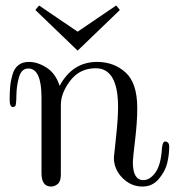

<svg xmlns="http://www.w3.org/2000/svg" viewBox="-20 -667 651 698"><path d="M15.1 -303.2Q15.1 -333 17.1 -353.5Q19 -374 25.6 -396.5Q32.2 -418.9 47.1 -430.4Q62 -441.9 85 -441.9Q117.2 -441.9 149.7 -420.9Q182.1 -399.9 196.8 -355Q243.7 -441.9 333 -441.9Q394 -441.9 436.5 -403.6Q479 -365.2 479 -273.9Q479 -223.1 470.9 -156Q462.9 -88.9 462.9 -78.1Q462.9 -12.2 501 -12.2Q524.9 -12.2 544.9 -39.6Q564.9 -66.9 568.8 -127.9Q570.8 -152.8 581.1 -152.8Q584 -152.8 588.9 -149.9Q594.7 -146 595.2 -134.8Q595.2 -105 588.1 -75Q581.1 -44.9 557.6 -16.8Q534.2 11.2 498 11.2Q456.1 11.2 425 -20.3Q394 -51.8 394 -94.2Q394 -97.2 401.6 -166Q409.2 -234.9 409.2 -277.8Q409.2 -418.9 328.1 -418.9Q270 -418.9 235.6 -374Q201.2 -329.1 201.2 -285.2V-32.2Q201.2 -7.3 189.7 2Q178.2 11.2 166 11.2Q130.9 11.2 130.9 -37.1V-312Q130.9 -418 83 -418Q58.1 -418 49.1 -386.5Q40 -355 39.6 -319.6Q39.1 -284.2 35.2 -280.8Q30.3 -277.8 26.9 -277.8Q15.1 -278.3 15.1 -303.2ZM109.4 -629.9V-631.8L122.1 -647L262.2 -551.8L402.3 -647L415 -631.8V-629.9L262.2 -482.9Z"/></svg>

Font: CMU Serif Upright Italic
Style: UprightItalic
Weight: 500
Version: Version 0.7.0